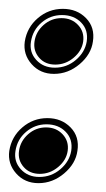

<svg xmlns="http://www.w3.org/2000/svg" viewBox="-29 -406 239 434"><path d="M58 8Q27 8 7.5 -14Q-12 -36 -8 -65Q-3 -97 21.5 -118Q46 -139 78 -139Q110 -139 130.5 -118Q151 -97 146 -65Q142 -36 116 -14Q90 8 58 8ZM60 -6Q87 -6 107.5 -23.5Q128 -41 132 -65Q136 -91 119.5 -108Q103 -125 76 -125Q50 -125 30 -108Q10 -91 6 -65Q2 -41 18 -23.5Q34 -6 60 -6ZM61 -13Q38 -13 24.5 -28.5Q11 -44 14 -65Q17 -87 34.5 -102.5Q52 -118 75 -118Q98 -118 112.5 -102.5Q127 -87 124 -65Q121 -44 102.5 -28.5Q84 -13 61 -13ZM93 -239Q62 -239 42.5 -261Q23 -283 27 -312Q32 -344 56.5 -365Q81 -386 113 -386Q145 -386 165.5 -365Q186 -344 181 -312Q177 -283 151 -261Q125 -239 93 -239ZM95 -253Q122 -253 142.5 -270.5Q163 -288 167 -312Q171 -338 154.5 -355Q138 -372 111 -372Q85 -372 65 -355Q45 -338 41 -312Q37 -288 53 -270.5Q69 -253 95 -253ZM96 -260Q73 -260 59.5 -275.5Q46 -291 49 -312Q52 -334 69.5 -349.5Q87 -365 110 -365Q133 -365 147.5 -349.5Q162 -334 159 -312Q156 -291 137.5 -275.5Q119 -260 96 -260Z"/></svg>

Font: Alumni Sans Collegiate One SC
Style: Italic
Weight: 400
Italic angle: -8°
Designer: Robert E. Leuschke
Foundry: Robert E. Leuschke
Version: Version 1.100